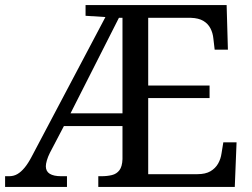

<svg xmlns="http://www.w3.org/2000/svg" viewBox="-20 -734 991 754"><path d="M0 0V-42H16Q34 -42 48.5 -50.5Q63 -59 77 -76Q91 -93 105 -120L394 -667L316 -672V-714H870L875 -539H823L818 -582Q816 -604 806.5 -622.5Q797 -641 778.5 -652Q760 -663 730 -664H562V-398H803V-349H562V-50H755Q787 -50 806.5 -61.5Q826 -73 836.5 -91.5Q847 -110 850 -132L857 -175H909L902 0H366V-42H379Q401 -42 419.5 -46.5Q438 -51 449 -65.5Q460 -80 461 -109V-239H231L176 -134Q168 -118 164 -104Q160 -90 160 -81Q160 -61 175.5 -51.5Q191 -42 220 -42H243V0ZM257 -289H461V-664H447Z"/></svg>

Font: Noto Serif Ethiopic
Style: Regular
Weight: 400
Designer: Monotype Design Team
Foundry: Monotype Imaging Inc.
Version: Version 2.102